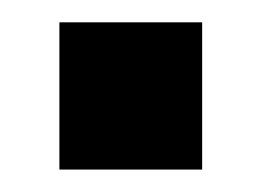

<svg xmlns="http://www.w3.org/2000/svg" viewBox="-20 -355 234 172"><path d="M161.1 -335V-203.1H33.2V-335Z"/></svg>

Font: D-DIN-PRO SemiBold
Style: Bold
Weight: 600
Designer: datto
Foundry: CyberFei
Version: Version 1.000;hotconv 1.0.109;makeotfexe 2.5.65596